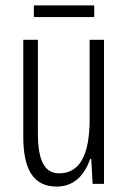

<svg xmlns="http://www.w3.org/2000/svg" viewBox="-20 -679 472 709"><path d="M328 -659H105V-616H328ZM364 -532H311V-240C311 -103 273 -39 198 -39C146 -39 120 -84 120 -185V-532H66V-173C66 -56 102 10 189 10C257 10 294 -37 313 -92H317L322 0H364Z"/></svg>

Font: Noto Sans Arabic ExtCond Light
Style: Regular
Weight: 300
Width: 2
Designer: Monotype Design Team, Nadine Chahine, Nizar Qandah and Khaled Hosny
Foundry: Monotype Imaging Inc.
Version: Version 2.012